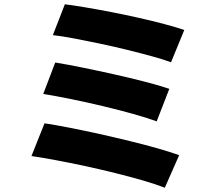

<svg xmlns="http://www.w3.org/2000/svg" viewBox="-20 -818 1040 897"><path d="M283 -798Q323 -793 379.5 -783.5Q436 -774 500.5 -761.5Q565 -749 629 -734.5Q693 -720 748 -705.5Q803 -691 841 -678L779 -527Q745 -540 692 -554.5Q639 -569 576.5 -584.5Q514 -600 450 -613.5Q386 -627 328 -638Q270 -649 227 -654ZM238 -526Q293 -517 364.5 -502.5Q436 -488 512 -471Q588 -454 656 -436.5Q724 -419 771 -403L712 -251Q669 -267 603 -285.5Q537 -304 461.5 -322Q386 -340 312.5 -355Q239 -370 182 -379ZM188 -242Q240 -234 306.5 -221Q373 -208 445 -192Q517 -176 586.5 -159Q656 -142 716 -125Q776 -108 817 -93L750 59Q709 43 649 25.5Q589 8 518.5 -9.5Q448 -27 376 -42.5Q304 -58 239.5 -70Q175 -82 127 -89Z"/></svg>

Font: Noto Sans JP Thin Black
Style: Regular
Weight: 900
Version: Version 2.004-H2;hotconv 1.0.118;makeotfexe 2.5.65603